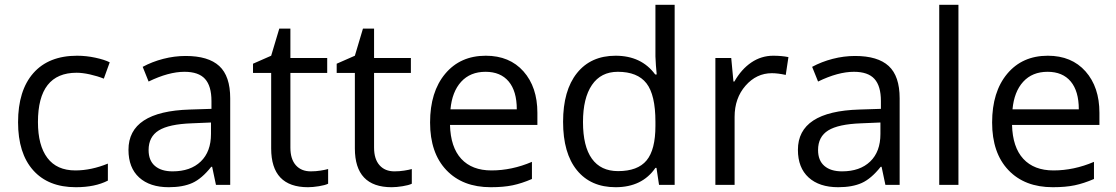

<svg xmlns="http://www.w3.org/2000/svg" viewBox="-20 -780 4710 810"><path d="M299.8 9.8Q183.6 9.8 119.9 -61.8Q56.2 -133.3 56.2 -264.2Q56.2 -398.4 120.8 -471.7Q185.5 -544.9 305.2 -544.9Q343.8 -544.9 382.3 -536.6Q420.9 -528.3 442.9 -517.1L418 -448.2Q391.1 -459 359.4 -466.1Q327.6 -473.1 303.2 -473.1Q140.1 -473.1 140.1 -265.1Q140.1 -166.5 179.9 -113.8Q219.7 -61 297.9 -61Q364.7 -61 435.1 -89.8V-18.1Q381.3 9.8 299.8 9.8Z M891.1 0 875 -76.2H871.1Q831.1 -25.9 791.3 -8.1Q751.5 9.8 691.9 9.8Q612.3 9.8 567.1 -31.2Q522 -72.3 522 -147.9Q522 -310.1 781.2 -317.9L872.1 -320.8V-354Q872.1 -417 845 -447Q817.9 -477.1 758.3 -477.1Q691.4 -477.1 606.9 -436L582 -498Q621.6 -519.5 668.7 -531.7Q715.8 -543.9 763.2 -543.9Q858.9 -543.9 905 -501.5Q951.2 -459 951.2 -365.2V0ZM708 -57.1Q783.7 -57.1 826.9 -98.6Q870.1 -140.1 870.1 -214.8V-263.2L789.1 -259.8Q692.4 -256.3 649.7 -229.7Q606.9 -203.1 606.9 -147Q606.9 -103 633.5 -80.1Q660.2 -57.1 708 -57.1Z M1291 -57.1Q1312.5 -57.1 1332.5 -60.3Q1352.5 -63.5 1364.3 -66.9V-4.9Q1351.1 1.5 1325.4 5.6Q1299.8 9.8 1279.3 9.8Q1124 9.8 1124 -153.8V-472.2H1047.4V-511.2L1124 -544.9L1158.2 -659.2H1205.1V-535.2H1360.4V-472.2H1205.1V-157.2Q1205.1 -108.9 1228 -83Q1251 -57.1 1291 -57.1Z M1644 -57.1Q1665.5 -57.1 1685.5 -60.3Q1705.6 -63.5 1717.3 -66.9V-4.9Q1704.1 1.5 1678.5 5.6Q1652.8 9.8 1632.3 9.8Q1477.1 9.8 1477.1 -153.8V-472.2H1400.4V-511.2L1477.1 -544.9L1511.2 -659.2H1558.1V-535.2H1713.4V-472.2H1558.1V-157.2Q1558.1 -108.9 1581.1 -83Q1604 -57.1 1644 -57.1Z M2050.3 9.8Q1931.6 9.8 1863 -62.5Q1794.4 -134.8 1794.4 -263.2Q1794.4 -392.6 1858.2 -468.8Q1921.9 -544.9 2029.3 -544.9Q2129.9 -544.9 2188.5 -478.8Q2247.1 -412.6 2247.1 -304.2V-252.9H1878.4Q1880.9 -158.7 1926 -109.9Q1971.2 -61 2053.2 -61Q2139.6 -61 2224.1 -97.2V-24.9Q2181.2 -6.3 2142.8 1.7Q2104.5 9.8 2050.3 9.8ZM2028.3 -477.1Q1963.9 -477.1 1925.5 -435.1Q1887.2 -393.1 1880.4 -318.8H2160.2Q2160.2 -395.5 2126 -436.3Q2091.8 -477.1 2028.3 -477.1Z M2749.5 -71.8H2745.1Q2689 9.8 2577.1 9.8Q2472.2 9.8 2413.8 -62Q2355.5 -133.8 2355.5 -266.1Q2355.5 -398.4 2414.1 -471.7Q2472.7 -544.9 2577.1 -544.9Q2686 -544.9 2744.1 -465.8H2750.5L2747.1 -504.4L2745.1 -542V-759.8H2826.2V0H2760.3ZM2587.4 -58.1Q2670.4 -58.1 2707.8 -103.3Q2745.1 -148.4 2745.1 -249V-266.1Q2745.1 -379.9 2707.3 -428.5Q2669.4 -477.1 2586.4 -477.1Q2515.1 -477.1 2477.3 -421.6Q2439.5 -366.2 2439.5 -265.1Q2439.5 -162.6 2477.1 -110.4Q2514.6 -58.1 2587.4 -58.1Z M3242.2 -544.9Q3277.8 -544.9 3306.2 -539.1L3294.9 -463.9Q3261.7 -471.2 3236.3 -471.2Q3171.4 -471.2 3125.2 -418.5Q3079.1 -365.7 3079.1 -287.1V0H2998V-535.2H3064.9L3074.2 -436H3078.1Q3107.9 -488.3 3149.9 -516.6Q3191.9 -544.9 3242.2 -544.9Z M3715.3 0 3699.2 -76.2H3695.3Q3655.3 -25.9 3615.5 -8.1Q3575.7 9.8 3516.1 9.8Q3436.5 9.8 3391.4 -31.2Q3346.2 -72.3 3346.2 -147.9Q3346.2 -310.1 3605.5 -317.9L3696.3 -320.8V-354Q3696.3 -417 3669.2 -447Q3642.1 -477.1 3582.5 -477.1Q3515.6 -477.1 3431.2 -436L3406.2 -498Q3445.8 -519.5 3492.9 -531.7Q3540 -543.9 3587.4 -543.9Q3683.1 -543.9 3729.2 -501.5Q3775.4 -459 3775.4 -365.2V0ZM3532.2 -57.1Q3607.9 -57.1 3651.1 -98.6Q3694.3 -140.1 3694.3 -214.8V-263.2L3613.3 -259.8Q3516.6 -256.3 3473.9 -229.7Q3431.2 -203.1 3431.2 -147Q3431.2 -103 3457.8 -80.1Q3484.4 -57.1 3532.2 -57.1Z M4023.4 0H3942.4V-759.8H4023.4Z M4421.4 9.8Q4302.7 9.8 4234.1 -62.5Q4165.5 -134.8 4165.5 -263.2Q4165.5 -392.6 4229.2 -468.8Q4293 -544.9 4400.4 -544.9Q4501 -544.9 4559.6 -478.8Q4618.2 -412.6 4618.2 -304.2V-252.9H4249.5Q4252 -158.7 4297.1 -109.9Q4342.3 -61 4424.3 -61Q4510.7 -61 4595.2 -97.2V-24.9Q4552.2 -6.3 4513.9 1.7Q4475.6 9.8 4421.4 9.8ZM4399.4 -477.1Q4335 -477.1 4296.6 -435.1Q4258.3 -393.1 4251.5 -318.8H4531.2Q4531.2 -395.5 4497.1 -436.3Q4462.9 -477.1 4399.4 -477.1Z"/></svg>

Font: f05545470
Style: Regular
Weight: 400
Foundry: Ascender Corporation
Version: Version 1.10